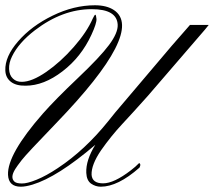

<svg xmlns="http://www.w3.org/2000/svg" viewBox="-24 -704 808 725"><path d="M54.7 1Q8.3 1 6.3 -43.9Q2.9 -121.1 137.7 -274.9Q185.5 -329.1 269.5 -408.7Q353.5 -488.3 387.7 -534.2Q421.9 -580.1 420.4 -610.8Q417.5 -669.4 322.3 -669.4Q211.9 -669.4 107.9 -589.8Q46.4 -542.5 21.5 -491.2Q9.3 -466.8 10.3 -443.4Q11.2 -419.9 24.9 -407.2Q38.1 -394.5 58.6 -395Q96.2 -395 150.9 -432.6Q205.1 -470.2 254.4 -526.4Q303.7 -582.5 326.2 -633.8Q333 -648.4 335.9 -648.4Q338.9 -648.4 340.3 -632.3Q341.3 -616.2 321.3 -572.8Q282.7 -488.8 211.9 -434.6Q141.6 -380.4 72.3 -380.4Q36.1 -379.9 16.6 -395.5Q-2.9 -411.1 -3.9 -438Q-5.9 -490.2 44.4 -547.9Q94.7 -606 174.8 -645Q254.9 -684.1 334.5 -684.1Q378.9 -684.1 406.2 -666Q524.4 -587.4 187.5 -238.3Q76.2 -123 58.1 -99.6Q40 -76.2 33.7 -65.9Q13.2 -33.2 31.2 -17.6Q39.1 -11.2 58.6 -11.2Q78.1 -10.7 114.3 -25.4Q150.4 -40 194.3 -69.3Q296.9 -137.2 384.8 -246.6Q394 -258.8 411.1 -279.3L625.5 -532.2L693.4 -609.9H764.2Q761.7 -606.4 750 -592.3L533.7 -341.3Q477.5 -278.3 436.5 -234.4Q395.5 -190.4 357.4 -136.2Q320.3 -81.5 321.8 -43.9Q324.2 -11.7 365.2 -11.7Q406.2 -11.7 469.7 -60.5Q487.8 -74.2 501.5 -88.4Q507.3 -85 505.4 -78.1Q503.4 -71.3 502.4 -70.8Q420.9 1 356.4 1Q336.9 1 319.8 -10.7Q303.2 -22.5 301.8 -51.3Q299.8 -99.1 335.9 -157.2Q192.9 -35.2 98.6 -6.8Q72.3 1 54.7 1Z"/></svg>

Font: PinyonScript
Style: Regular
Weight: 400
Designer: Nicole Fally
Foundry: Nicole Fally
Version: Version 1.005